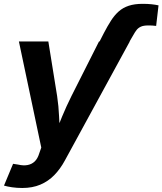

<svg xmlns="http://www.w3.org/2000/svg" viewBox="-38 -753 830 981"><path d="M470.7 -541 492.7 -584Q511.2 -619.6 529.1 -647.5Q546.9 -675.3 568.6 -694.6Q590.3 -713.9 619.9 -723.6Q649.4 -733.4 690.9 -733.4Q716.8 -733.4 736.8 -731.2Q756.8 -729 772 -725.6L759.8 -620.6Q749.5 -622.1 738.8 -622.6Q728 -623 719.7 -623Q695.8 -623 682.1 -616.9Q668.5 -610.8 659.9 -599.9Q651.4 -588.9 643.1 -573.7L624 -541ZM-17.6 195.3 28.8 84 54.2 87.9Q81.1 94.2 102.5 90.3Q124 86.4 139.2 72Q154.3 57.6 162.1 31.7L172.9 1L58.6 -541H209L253.9 -262.2Q261.7 -210 263.9 -157.7Q266.1 -105.5 270.5 -48.8H235.4Q257.8 -105.5 279.5 -158Q301.3 -210.4 327.1 -262.2L467.8 -541H625L293.5 66.9Q270 110.4 239.3 141.8Q208.5 173.3 168.2 190.4Q127.9 207.5 75.7 207.5Q48.3 207.5 23.7 203.9Q-1 200.2 -17.6 195.3Z"/></svg>

Font: Inter 17pt
Style: Bold Italic
Weight: 700
Italic angle: -9.3988°
Version: Version 4.001;git-66647c0bb